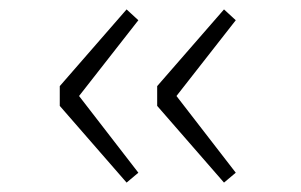

<svg xmlns="http://www.w3.org/2000/svg" viewBox="-20 -456 640 408"><path d="M249 -68 107 -231V-273L249 -436L274 -413L148 -252L274 -89ZM456 -68 314 -231V-273L456 -436L481 -413L355 -252L481 -89Z"/></svg>

Font: Source Code Pro Light
Style: Regular
Weight: 300
Monospace: yes
Designer: Paul D. Hunt, Teo Tuominen
Foundry: Adobe Systems Incorporated
Version: Version 2.030;PS 1.000;hotconv 16.6.51;makeotf.lib2.5.65220